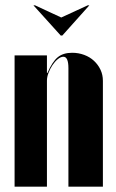

<svg xmlns="http://www.w3.org/2000/svg" viewBox="-20 -704 438 724"><path d="M159 -429Q177 -471 197.5 -488Q218 -505 252 -505Q276 -505 297.5 -497Q319 -489 334.5 -474.5Q350 -460 359 -441Q368 -422 368 -399V0H238V-447Q238 -490 219 -490Q209 -490 198 -481Q187 -472 178 -458.5Q169 -445 163 -429.5Q157 -414 157 -400V0H35V-495H157V-429ZM112 -684 211 -638 311 -684H317L215 -570H209L106 -684Z"/></svg>

Font: Moniqa Black Display
Style: Regular
Weight: 900
Designer: Rajesh Rajput
Foundry: Rajesh Rajput
Version: Version 1.000